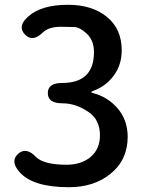

<svg xmlns="http://www.w3.org/2000/svg" viewBox="-20 -770 610 803"><path d="M268 13Q118 13 62 -50Q22 -95 55 -126Q89 -157 130 -114Q163 -81 258 -81Q321 -81 359.5 -114Q398 -147 398 -204Q398 -269 351 -301Q298 -338 240 -338Q180 -338 180 -381Q180 -423 240 -423Q373 -423 373 -552Q373 -601 343 -629Q313 -657 289 -657Q260 -658 231 -658Q182 -657 159 -634Q116 -592 84 -626Q52 -660 97 -700Q152 -750 264 -750Q365 -750 427 -699.5Q489 -649 489 -560Q489 -498 455.5 -453.5Q422 -409 372 -391Q362 -387 362 -384.5Q362 -382 371 -380Q429 -365 470 -319Q514 -269 514 -198Q514 -101 442 -43Q373 13 268 13Z"/></svg>

Font: Resource Han Rounded KR Medium
Style: Regular
Weight: 500
Designer: Cyano Hao (round all glyphs); Ryoko NISHIZUKA 西塚涼子 (kana, bopomofo & ideographs); Paul D. Hunt (Latin, Greek & Cyrillic)
Foundry: Cyano Hao
Version: 0.990